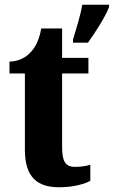

<svg xmlns="http://www.w3.org/2000/svg" viewBox="-20 -780 480 810"><path d="M288 -613V-600H351C382 -643 424 -708 440 -750V-760H327C320 -716 300 -653 288 -613ZM229 10C295 10 341 -6 361 -17V-85C343 -79 319 -76 296 -76C254 -76 242 -102 242 -161V-470H353V-536H242V-660H154C146 -615 131 -584 114 -565C97 -544 66 -521 20 -520V-470H85V-148C85 -31 139 10 229 10Z"/></svg>

Font: Noto Serif Devanagari Condensed ExtraBold
Style: Regular
Weight: 800
Width: 3
Designer: Universal Thirst, Indian Type Foundry and the Monotype Design Team
Foundry: Monotype Imaging Inc.
Version: Version 2.004